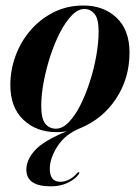

<svg xmlns="http://www.w3.org/2000/svg" viewBox="-20 -470 507 696"><path d="M282.5 -450Q355.5 -450 402.5 -405.8Q449.5 -361.5 449.5 -279.5Q449.5 -186.5 401 -112.8Q352.5 -39 271 -5.5Q216.5 16.5 188.5 60Q160.5 103.5 160.5 142Q160.5 189 199 189Q216 189 232.5 179.8Q249 170.5 259.5 157.5Q263.5 153 267 154.5Q269 156.5 265 162Q252 180 225.2 192.8Q198.5 205.5 163.5 205.5Q75.5 205.5 75.5 144.5Q75.5 109.5 106.8 74.8Q138 40 222 6Q209.5 8 200.8 8.5Q192 9 184.5 9Q112 9 64.8 -35.8Q17.5 -80.5 17.5 -161.5Q17.5 -217 36.8 -268.8Q56 -320.5 91.5 -361.2Q127 -402 175.5 -426Q224 -450 282.5 -450ZM183 -3.5Q206.5 -3.5 229.2 -27Q252 -50.5 271.5 -89.2Q291 -128 306 -174.8Q321 -221.5 329.2 -268.8Q337.5 -316 337.5 -356Q337.5 -402 322.5 -419.8Q307.5 -437.5 286 -437.5Q263 -437.5 240.5 -414.5Q218 -391.5 198 -353Q178 -314.5 162.8 -268Q147.5 -221.5 138.5 -174Q129.5 -126.5 129.5 -86Q129.5 -39.5 144.2 -21.5Q159 -3.5 183 -3.5Z"/></svg>

Font: Fraunces 144pt SemiBold
Style: Italic
Weight: 600
Italic angle: -16°
Version: Version 1.000;[0bf87f6ff]